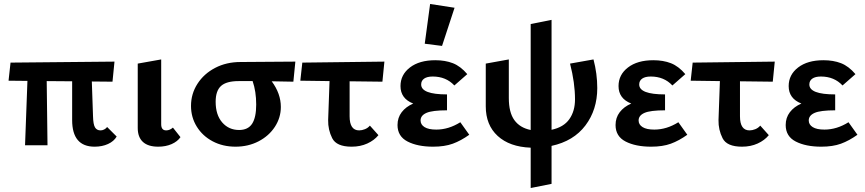

<svg xmlns="http://www.w3.org/2000/svg" viewBox="-20 -731 4350 966"><path d="M567 -44Q553 -20 523.5 -6.5Q494 7 456 7Q343 7 343 -127V-322L215 -323L219 0H106L118 -324L23 -325L33 -416L556 -421L546 -320L442 -321L448 -146Q449 -105 458 -90Q467 -75 486 -75Q495 -75 504 -79.5Q513 -84 519 -92Z M673 -87V-411L791 -432V-106Q791 -75 816 -75Q834 -75 850 -89L888 -41Q873 -19 843.5 -6Q814 7 776 7Q725 7 699 -17Q673 -41 673 -87Z M1456 -320 1347 -322Q1393 -260 1393 -193Q1393 -139 1363 -93Q1333 -47 1281 -20Q1229 7 1165 7Q1101 7 1050 -20Q999 -47 970 -94Q941 -141 941 -198Q941 -259 973.5 -309.5Q1006 -360 1062.5 -389.5Q1119 -419 1190 -419L1466 -421ZM1251 -323H1181Q1119 -323 1092 -298.5Q1065 -274 1065 -219Q1065 -153 1098 -115Q1131 -77 1183 -77Q1228 -77 1248.5 -108.5Q1269 -140 1269 -205Q1269 -271 1251 -323Z M1739 -322V-146Q1739 -75 1787 -75Q1801 -75 1816 -81Q1831 -87 1841 -99L1884 -51Q1863 -25 1828 -9Q1793 7 1749 7Q1673 7 1651.5 -35.5Q1630 -78 1631 -127L1638 -323L1491 -325L1501 -416L1914 -421L1904 -320Z M2204 -500 2117 -511 2144 -711 2267 -692ZM2341 -53Q2299 -23 2258 -8Q2217 7 2159 7Q2081 7 2030.5 -19Q1980 -45 1980 -102Q1980 -139 2001 -166.5Q2022 -194 2059 -210Q1995 -235 1995 -298Q1995 -355 2042.5 -391.5Q2090 -428 2170 -428Q2220 -428 2258.5 -413Q2297 -398 2331 -358L2266 -301Q2224 -346 2157 -346Q2129 -346 2114 -335.5Q2099 -325 2099 -306Q2099 -256 2229 -256V-176Q2155 -176 2125.5 -163Q2096 -150 2096 -125Q2096 -104 2116 -91.5Q2136 -79 2175 -79Q2237 -79 2296 -116Z M2755 3V194L2650 215V12Q2544 8 2484 -47Q2424 -102 2424 -196V-411L2540 -432V-238Q2540 -165 2568 -126.5Q2596 -88 2650 -77V-610L2755 -631V-78Q2816 -91 2844.5 -131.5Q2873 -172 2873 -231Q2873 -314 2848 -411L2966 -432Q2985 -360 2985 -288Q2985 -179 2925.5 -100Q2866 -21 2755 3Z M3438 -53Q3396 -23 3355 -8Q3314 7 3256 7Q3178 7 3127.5 -19Q3077 -45 3077 -102Q3077 -139 3098 -166.5Q3119 -194 3156 -210Q3092 -235 3092 -298Q3092 -355 3139.5 -391.5Q3187 -428 3267 -428Q3317 -428 3355.5 -413Q3394 -398 3428 -358L3363 -301Q3321 -346 3254 -346Q3226 -346 3211 -335.5Q3196 -325 3196 -306Q3196 -256 3326 -256V-176Q3252 -176 3222.5 -163Q3193 -150 3193 -125Q3193 -104 3213 -91.5Q3233 -79 3272 -79Q3334 -79 3393 -116Z M3703 -322V-146Q3703 -75 3751 -75Q3765 -75 3780 -81Q3795 -87 3805 -99L3848 -51Q3827 -25 3792 -9Q3757 7 3713 7Q3637 7 3615.5 -35.5Q3594 -78 3595 -127L3602 -323L3455 -325L3465 -416L3878 -421L3868 -320Z M4294 -53Q4252 -23 4211 -8Q4170 7 4112 7Q4034 7 3983.5 -19Q3933 -45 3933 -102Q3933 -139 3954 -166.5Q3975 -194 4012 -210Q3948 -235 3948 -298Q3948 -355 3995.5 -391.5Q4043 -428 4123 -428Q4173 -428 4211.5 -413Q4250 -398 4284 -358L4219 -301Q4177 -346 4110 -346Q4082 -346 4067 -335.5Q4052 -325 4052 -306Q4052 -256 4182 -256V-176Q4108 -176 4078.5 -163Q4049 -150 4049 -125Q4049 -104 4069 -91.5Q4089 -79 4128 -79Q4190 -79 4249 -116Z"/></svg>

Font: Ysabeau Infant
Style: Bold
Weight: 700
Designer: Christian Thalmann (Catharsis Fonts)
Version: Version 0.003